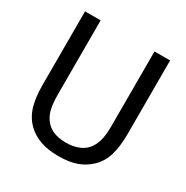

<svg xmlns="http://www.w3.org/2000/svg" viewBox="-165 -848 971 1002"><g transform="rotate(30 320.0 -347.0)"><path d="M319.5 15Q257 15 210.5 -1.5Q164 -18 131 -50.5Q94 -87.5 78.8 -139.2Q63.5 -191 63.5 -267V-709H157.5V-267Q157.5 -217.5 163.8 -184Q170 -150.5 188 -124Q207 -95 239.8 -80.2Q272.5 -65.5 319.5 -65.5Q363.5 -65.5 398 -80.2Q432.5 -95 451.5 -124Q469 -151 475.5 -183.8Q482 -216.5 482 -264V-709H576V-267Q576 -193 561 -140Q546 -87 508.5 -50.5Q474.5 -17.5 429.5 -1.2Q384.5 15 319.5 15Z"/></g></svg>

Font: Myanmar Ethnic
Style: Regular
Weight: 400
Designer: Khon Soe Zaw Thu
Foundry: PaOh Unicode khonsoezawthu@gmail.com and @hotmail.com
Version: Version 1.01 September 27, 2016